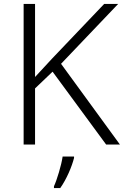

<svg xmlns="http://www.w3.org/2000/svg" viewBox="-20 -785 629 975"><path d="M589 -51 290 -461 580 -765H509L245 -488C215 -456 186 -425 158 -394V-765H100V-51H158V-336L247 -421L519 -51ZM356 17V10H298C292 53 269 129 254 161V170H286C318 125 345 61 356 17Z"/></svg>

Font: Noto Sans Tamil UI Light
Style: Regular
Weight: 300
Designer: Jelle Bosma - Monotype Design Team
Foundry: Monotype Imaging Inc.
Version: Version 2.004